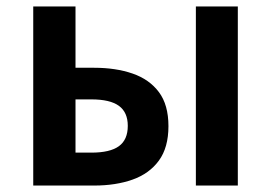

<svg xmlns="http://www.w3.org/2000/svg" viewBox="-20 -575 840 595"><path d="M83 0V-555H214V-365H272Q339 -365 391 -347Q443 -329 472.5 -289.5Q502 -250 502 -184Q502 -118 472.5 -77.5Q443 -37 391 -18.5Q339 0 272 0ZM214 -102H263Q321 -102 348.5 -122Q376 -142 376 -185Q376 -227 348.5 -247Q321 -267 263 -267H214ZM587 0V-555H717V0Z"/></svg>

Font: Noto Sans HK SemiBold
Style: Regular
Weight: 600
Version: Version 2.004-H2;hotconv 1.0.118;makeotfexe 2.5.65603